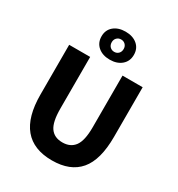

<svg xmlns="http://www.w3.org/2000/svg" viewBox="-209 -1027 1084 1172"><g transform="rotate(30 332.5 -441.0)"><path d="M334 12Q73 12 73 -302V-652H221V-287Q221 -194 249 -154.5Q277 -115 334 -115Q391 -115 420 -154.5Q449 -194 449 -287V-652H591V-302Q591 -140 526.5 -64Q462 12 334 12ZM414.5 -724Q383 -697 332 -697Q281 -697 249.5 -724Q218 -751 218 -796Q218 -841 249.5 -867.5Q281 -894 332 -894Q383 -894 414.5 -867.5Q446 -841 446 -796Q446 -751 414.5 -724ZM374 -796Q374 -815 362 -827Q350 -839 332 -839Q314 -839 302 -827Q290 -815 290 -796Q290 -776 302 -764Q314 -752 332 -752Q350 -752 362 -764Q374 -776 374 -796Z"/></g></svg>

Font: Toshiba Sans
Style: Bold
Weight: 700
Designer: Paul D. Hunt
Foundry: Toshiba Corporation
Version: Version 2.020;PS 2.0;hotconv 1.0.86;makeotf.lib2.5.63406